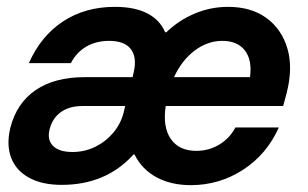

<svg xmlns="http://www.w3.org/2000/svg" viewBox="-20 -530 898 560"><path d="M536.7 10Q478.3 10 435.8 -13.3Q393.3 -36.7 372.5 -79.2H369.2Q289.2 9.2 160 9.2Q102.5 9.2 64.6 -11.7Q26.7 -32.5 12.5 -70Q-1.7 -107.5 10 -156.7Q28.3 -229.2 83.8 -267.1Q139.2 -305 227.5 -305H366.7L370 -319.2Q380 -362.5 361.7 -386.7Q343.3 -410.8 298.3 -410.8Q260 -410.8 231.2 -393.8Q202.5 -376.7 186.7 -345.8H64.2Q99.2 -425 163.8 -467.5Q228.3 -510 315 -510Q373.3 -510 410 -490.8Q446.7 -471.7 461.7 -435.8H465Q502.5 -471.7 548.8 -490.8Q595 -510 645 -510Q712.5 -510 757.1 -477.5Q801.7 -445 818.3 -388.3Q835 -331.7 815.8 -257.5L805.8 -220.8H463.3Q454.2 -159.2 478.3 -124.6Q502.5 -90 552.5 -90Q589.2 -90 619.6 -108.3Q650 -126.7 666.7 -158.3H793.3Q758.3 -80 689.2 -35Q620 10 536.7 10ZM191.7 -86.7Q226.7 -86.7 257.5 -101.7Q288.3 -116.7 310.4 -142.9Q332.5 -169.2 340.8 -202.5L345 -220.8H220.8Q182.5 -220.8 157.9 -203.3Q133.3 -185.8 125 -154.2Q116.7 -123.3 134.2 -105Q151.7 -86.7 191.7 -86.7ZM487.5 -305H709.2Q715.8 -355 694.2 -382.9Q672.5 -410.8 628.3 -410.8Q585.8 -410.8 548.3 -382.9Q510.8 -355 487.5 -305Z"/></svg>

Font: Funnel Sans SemiBold
Style: Italic
Weight: 600
Italic angle: -14.036°
Designer: NORD ID, Kristian Moeller
Foundry: Dicotype
Version: Version 1.000